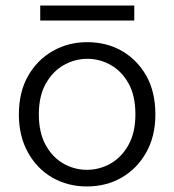

<svg xmlns="http://www.w3.org/2000/svg" viewBox="-20 -660 628 692"><path d="M293 12Q224 12 168.5 -20Q113 -52 80.5 -111Q48 -170 48 -247Q48 -328 81 -386Q114 -444 170 -476Q226 -508 294 -508Q365 -508 420 -476Q475 -444 507.5 -386.5Q540 -329 540 -247Q540 -169 507 -110.5Q474 -52 418.5 -20Q363 12 293 12ZM293 -48Q339 -48 378.5 -70.5Q418 -93 443 -137.5Q468 -182 468 -248Q468 -315 443.5 -359Q419 -403 379.5 -425.5Q340 -448 295 -448Q250 -448 210 -425.5Q170 -403 145 -358.5Q120 -314 120 -248Q120 -182 144.5 -137.5Q169 -93 208.5 -70.5Q248 -48 293 -48ZM125 -586V-640H464V-586Z"/></svg>

Font: DM Sans 24pt Light
Style: Regular
Weight: 300
Designer: Colophon Foundry, Jonny Pinhorn
Foundry: Colophon Foundry
Version: Version 4.004;gftools[0.9.30]